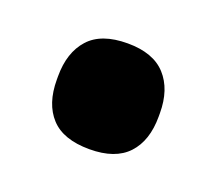

<svg xmlns="http://www.w3.org/2000/svg" viewBox="-48 -221 334 295"><g transform="rotate(20 119.0 -73.5)"><path d="M119 13.5Q76 13.5 55.8 -8.5Q35.5 -30.5 35.5 -70V-75.5Q35.5 -114.5 55.8 -137Q76 -159.5 119 -159.5Q161 -159.5 181.5 -137Q202 -114.5 202 -75.5V-70Q202 -30.5 181.5 -8.5Q161 13.5 119 13.5Z"/></g></svg>

Font: Anek Odia
Style: Bold
Weight: 700
Designer: Yesha Goshar & Mahesh Sahu (Odia), Yesha Goshar (Latin)
Foundry: Ek Type
Version: Version 1.003